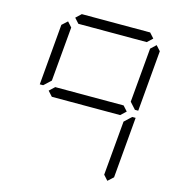

<svg xmlns="http://www.w3.org/2000/svg" viewBox="-132 -1114 1079 1164"><g transform="rotate(15 408.0 -532.0)"><path d="M163 -500 196 -531H625L653 -500L620 -469H191ZM232 -938 204 -969 237 -1000H666L694 -969L661 -938ZM133 -533 122 -523H101L134 -905L168 -936L196 -905L166 -564ZM724 -936 752 -905 719 -523H698L689 -533L661 -564L691 -905ZM683 -467 694 -477H715L682 -95L648 -64L620 -95L650 -436Z"/></g></svg>

Font: DSEG7 Classic Mini
Style: Light Italic
Weight: 300
Italic angle: -5°
Designer: Keshikan(Twitter:@keshinomi_88pro)
Version: Version 0.46